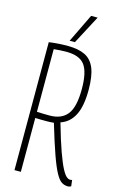

<svg xmlns="http://www.w3.org/2000/svg" viewBox="-136 -952 636 1019"><g transform="rotate(15 182.5 -443.0)"><path d="M346 10Q328 10 312.5 0.5Q297 -9 280 -39.5Q263 -70 241 -131.5Q219 -193 188 -297Q170 -295 153 -295Q135 -295 118 -295Q101 -295 86 -296V0H51V-703Q80 -707 104 -708.5Q128 -710 155 -710Q213 -710 249.5 -692Q286 -674 303.5 -631Q321 -588 321 -513Q321 -423 295.5 -373.5Q270 -324 221 -308Q248 -213 268.5 -156.5Q289 -100 303.5 -72.5Q318 -45 329 -36Q340 -27 349 -27Q354 -27 360 -29L364 5Q361 7 356.5 8.5Q352 10 346 10ZM156 -328Q221 -328 253 -368.5Q285 -409 285 -508Q285 -600 256.5 -639Q228 -678 155 -678Q136 -678 121 -677Q106 -676 86 -674V-330Q104 -329 121 -328.5Q138 -328 156 -328ZM156 -739 232 -896H268L185 -739Z"/></g></svg>

Font: Georama Condensed ExtraLight
Style: Regular
Weight: 200
Width: 3
Designer: Jean-Baptiste Levee
Foundry: Production Type
Version: Version 1.000